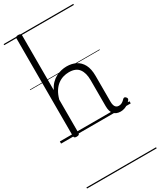

<svg xmlns="http://www.w3.org/2000/svg" viewBox="-322 -1034 1296 1554"><g transform="rotate(-30 325.5 -257.5)"><path d="M548 17Q528 17 512 10.5Q496 4 485.5 -8Q475 -20 469.5 -38.5Q464 -57 464 -82V-326Q464 -393 435.5 -431Q407 -469 343 -469Q315 -469 288.5 -461Q262 -453 238.5 -435.5Q215 -418 196 -388.5Q177 -359 165 -315V-4Q165 6 158.5 10.5Q152 15 138 15Q125 15 119 10.5Q113 6 113 -4V-916Q113 -926 119 -930.5Q125 -935 138 -935Q152 -935 158.5 -930.5Q165 -926 165 -916V-405Q182 -438 203 -459.5Q224 -481 248.5 -494Q273 -507 299 -513Q325 -519 350 -519Q398 -519 435.5 -500Q473 -481 494.5 -440.5Q516 -400 516 -334V-94Q516 -74 520.5 -60Q525 -46 534.5 -38.5Q544 -31 558 -31Q569 -31 578.5 -34Q588 -37 598 -44.5Q608 -52 617 -62Q624 -68 630.5 -67.5Q637 -67 643 -60Q649 -54 650.5 -47.5Q652 -41 647 -34Q636 -19 619.5 -7Q603 5 585 11Q567 17 548 17ZM0 410H651V420H0ZM0 -20H651V0H0ZM0 -505H651V-500H0ZM0 -930H651V-920H0Z"/></g></svg>

Font: Playwrite DE Grund Guides
Style: Regular
Weight: 400
Designer: Veronika Burian, José Scaglione
Foundry: TypeTogether
Version: Version 1.003